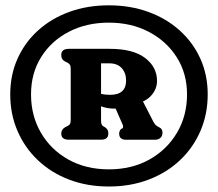

<svg xmlns="http://www.w3.org/2000/svg" viewBox="-20 -795 798 703"><path d="M378.5 -112.1Q457.7 -112.1 524 -137.3Q590.4 -162.5 638.9 -208.3Q687.4 -254 713.9 -315.5Q740.5 -377 740.5 -449.5Q740.5 -520.9 713.5 -580.4Q686.5 -639.9 637.7 -683.7Q589 -727.5 522.8 -751.5Q456.7 -775.5 378.5 -775.5Q299.8 -775.5 233.9 -751.5Q168 -727.5 119.5 -683.7Q71 -639.9 44.3 -580.3Q17.5 -520.8 17.5 -449.4Q17.5 -376.9 44.1 -315.5Q70.6 -254 118.9 -208.3Q167.1 -162.5 233.2 -137.3Q299.3 -112.1 378.5 -112.1ZM378.5 -174.9Q294.7 -174.9 230.4 -210.8Q166.1 -246.8 129.9 -308.9Q93.6 -371.1 93.6 -449.5Q93.6 -526.5 130.4 -585.6Q167.1 -644.7 231.6 -678.4Q296.1 -712.1 378.5 -712.1Q460.8 -712.1 525.3 -678.2Q589.9 -644.2 627.3 -585.1Q664.8 -525.9 664.8 -449.5Q664.8 -371.1 628 -308.9Q591.3 -246.8 526.8 -210.8Q462.3 -174.9 378.5 -174.9ZM554.9 -498.9Q554.9 -468.5 533.5 -445Q512.2 -421.5 476.7 -415.5Q454.4 -411.6 438.8 -404.4Q423.3 -397.3 398.9 -397.3Q375.4 -397.3 355.2 -404Q335 -410.7 321.2 -417.4L319.8 -466.1Q337.5 -454.5 351 -451.1Q364.6 -447.8 383.6 -447.8Q412.3 -447.8 427 -460.9Q441.7 -474.1 441.7 -499.7Q441.7 -527.7 425.8 -545.4Q409.9 -563.1 380.3 -563.1H350V-355.3Q350 -344.5 351.9 -339.9Q353.8 -335.4 359 -332.1L365.4 -328.6Q372.4 -323.1 374.5 -318.2Q376.6 -313.4 376.6 -305.7Q376.6 -283.5 349.8 -283.5H232Q204.3 -283.5 204.3 -305.7Q204.3 -321.4 219.5 -329.8L227.6 -333.7Q232.9 -336.2 235.9 -340.7Q238.9 -345.3 238.9 -355.3V-543.3Q238.9 -553 235.9 -557.8Q232.8 -562.5 227.6 -565.3L219.5 -569.2Q204.3 -576.3 204.3 -593.5Q204.3 -616.2 232 -616.2H381.9Q467.1 -616.2 511 -583Q554.9 -549.7 554.9 -498.9ZM395.3 -415.8 500.9 -428.4 541.2 -350Q545.6 -341.7 549.9 -337.4Q554.3 -333.2 559.5 -330.8Q568.4 -326.7 571.7 -321.6Q575 -316.5 575 -309.4Q575 -297.1 567.4 -290.2Q559.8 -283.3 547.4 -283.3H441.9Q416.3 -283.3 416.3 -305.8Q416.3 -314.7 423 -322.6L427.5 -324.6Q430.3 -326.4 430.7 -330.4Q431.1 -334.4 428.7 -339.5Z"/></svg>

Font: Fraunces SuperSoft 9pt
Style: Regular
Weight: 900
Version: Version 1.000;[b76b70a41]